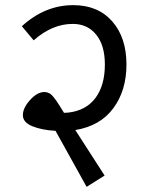

<svg xmlns="http://www.w3.org/2000/svg" viewBox="-20 -699 574 747"><path d="M472 -448Q472 -347 421 -278Q370 -209 273 -193L387 -16L317 28L196 -190Q142 -193 105.5 -208Q69 -223 69 -251Q69 -279 97 -310Q125 -341 153 -341Q160 -341 166.5 -338.5Q173 -336 177.5 -332.5Q182 -329 189 -320.5Q196 -312 200 -306Q204 -300 213.5 -285Q223 -270 229 -260Q232 -260 238 -260.5Q244 -261 246 -261Q315 -269 351.5 -318Q388 -367 388 -448Q388 -523 354 -564.5Q320 -606 263 -606Q183 -606 111 -542L65 -597Q155 -679 265 -679Q361 -679 416.5 -616Q472 -553 472 -448Z"/></svg>

Font: FiraGO Book
Style: Regular
Weight: 350
Designer: bBox Type
Foundry: bBox Type GmbH
Version: Version 1.001;PS 001.001;hotconv 1.0.88;makeotf.lib2.5.64775